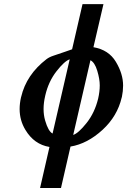

<svg xmlns="http://www.w3.org/2000/svg" viewBox="-20 -692 620 936"><path d="M435.5 -461.9Q509.8 -449.2 544.9 -390.6Q580.1 -332 580.1 -274.9Q580.1 -248 574.2 -219.2L573.2 -216.3Q552.2 -126 480.5 -59.6Q406.2 8.8 323.7 22.5L277.3 224.6H175.3L221.2 24.4Q146.5 12.2 104 -58.6Q75.7 -105 75.7 -160.6Q75.7 -188 82.5 -217.8L83 -219.2Q108.4 -328.1 207 -403.8Q220.7 -414.1 241.2 -420.7Q261.7 -427.2 299.3 -440.4Q319.3 -447.8 331.5 -451.7L382.3 -671.9H484.4ZM336.9 -34.2Q362.3 -42.5 402.1 -92.5Q441.9 -142.6 458.5 -211.4Q466.3 -245.6 466.3 -275.9Q466.3 -306.6 454.1 -347.2Q441.9 -387.7 420.9 -398.4ZM319.8 -402.8Q294.4 -394.5 255.4 -344.5Q216.3 -294.4 200.7 -226.6L200.2 -224.1Q192.4 -190.9 192.4 -160.6Q192.4 -130.4 200.2 -104Q215.3 -51.8 236.3 -41Z"/></svg>

Font: Caudex
Style: Bold
Weight: 700
Italic angle: -13°
Version: Version 1.04